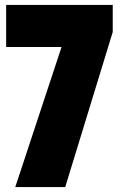

<svg xmlns="http://www.w3.org/2000/svg" viewBox="-20 -760 506 780"><path d="M42 0 230 -569H5V-740H438V-630L245 0Z"/></svg>

Font: Encode Sans Condensed Condensed Black
Style: Regular
Weight: 900
Width: 3
Designer: Multiple Designers
Foundry: Impallari Type
Version: Version 3.000; ttfautohint (v1.8.3) -l 8 -r 50 -G 200 -x 14 